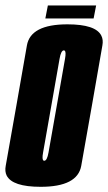

<svg xmlns="http://www.w3.org/2000/svg" viewBox="-50 -698 406 722"><path d="M103 4.5Q-3.5 4.5 -25 -38Q-32.5 -53.5 -28.5 -74.5Q-14.5 -153.5 11.5 -300.5Q37.5 -448 51.2 -527.2Q65 -606.5 203.5 -606.5Q310 -606.5 331 -564Q339 -548.5 335 -527Q321.5 -448 295.5 -300.5Q269.5 -153.5 255.5 -74.5Q241.5 4.5 103 4.5ZM116.5 -93.5Q127 -93.5 132.5 -124.8Q138 -156 163.5 -300.5Q189 -445.5 194.5 -477Q199.5 -504.5 192.5 -508Q191 -508.5 190 -508.5Q179.5 -508.5 174 -477Q168.5 -445.5 143 -300.5Q117.5 -156 112 -124.5Q107 -97.5 114 -94Q115.5 -93.5 116.5 -93.5ZM120.5 -628.5 130 -677.5H311.5L302 -628.5Z"/></svg>

Font: Anybody UltraCondensed Regular
Style: Bold Italic
Weight: 700
Width: 1
Italic angle: -10°
Designer: Tyler Finck
Foundry: Etcetera Type Company
Version: Version 1.010; ttfautohint (v1.8.3) -l 8 -r 50 -G 200 -x 14 